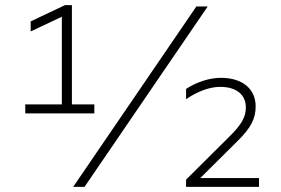

<svg xmlns="http://www.w3.org/2000/svg" viewBox="-20 -725 1090 745"><path d="M346 -320H259V-705H232L99 -642V-603L220 -660V-320H78V-285H346ZM264 0H308L786 -700H742ZM702 0H985V-34H757L901 -177C954 -229 972 -265 972 -312C972 -382 918 -423 838 -423C794 -423 745 -408 702 -380V-340C745 -370 794 -388 834 -388C898 -388 934 -357 934 -308C934 -271 917 -242 873 -198L702 -28Z"/></svg>

Font: Chess Sans Light
Style: Regular
Weight: 300
Designer: Wolf Bōese
Foundry: Wolf Bōese
Version: Version 7.223;Glyphs 3.3 (3306)